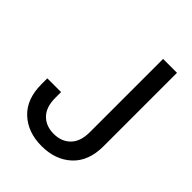

<svg xmlns="http://www.w3.org/2000/svg" viewBox="-210 -839 959 959"><g transform="rotate(45 269.5 -359.5)"><path d="M253.9 9.8Q156.7 9.8 95.9 -46.9Q35.2 -103.5 35.2 -209V-250H132.3V-209Q132.3 -144 165.5 -110.1Q198.7 -76.2 253.9 -76.2Q308.6 -76.2 342 -110.1Q375.5 -144 375.5 -209V-727.5H473.6V-209Q473.6 -103.5 412.6 -46.9Q351.6 9.8 253.9 9.8Z"/></g></svg>

Font: Inter Cardless Display
Style: Regular
Weight: 400
Designer: Rasmus Andersson
Foundry: rsms
Version: Version 4.001;git-9221beed3